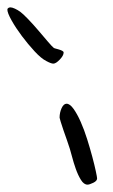

<svg xmlns="http://www.w3.org/2000/svg" viewBox="-132 -571 307 522"><path d="M132 -86Q132 -79 121.5 -74Q111 -69 106 -69Q96 -69 88 -82Q80 -95 74 -112Q68 -129 64 -144.5Q60 -160 58 -166Q55 -176 50 -190Q45 -204 40.5 -217Q36 -230 33 -240Q30 -250 30 -251Q30 -265 35.5 -277Q41 -289 49 -289Q58 -289 68 -275Q78 -261 87.5 -239.5Q97 -218 105 -192.5Q113 -167 119 -144.5Q125 -122 128.5 -105.5Q132 -89 132 -86ZM-111 -548Q-108 -551 -104 -551Q-99 -551 -91.5 -547.5Q-84 -544 -77 -539Q-70 -534 -56 -519.5Q-42 -505 -28 -488.5Q-14 -472 -2 -458Q10 -444 14 -441Q15 -440 19 -439Q23 -438 28 -436.5Q33 -435 37 -433Q41 -431 41 -428Q41 -420 30.5 -409Q20 -398 13 -398Q7 -398 -6 -405Q-20 -412 -38 -431.5Q-56 -451 -72.5 -473Q-89 -495 -100.5 -515.5Q-112 -536 -112 -545Q-112 -546 -111.5 -546.5Q-111 -547 -111 -548Z"/></svg>

Font: Reenie Beanie
Style: Regular
Weight: 500
Designer: James Grieshaber
Foundry: James Grieshaber
Version: Version 1.000